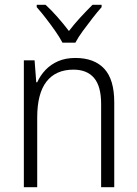

<svg xmlns="http://www.w3.org/2000/svg" viewBox="-20 -785 576 805"><path d="M296 -542Q375 -542 417 -497Q459 -452 459 -356V0H404V-349Q404 -423 374.5 -458Q345 -493 288 -493Q214 -493 175 -443Q136 -393 136 -292V0H80V-532H125L132 -440H136Q149 -469 171 -492Q193 -515 224 -528.5Q255 -542 296 -542ZM242 -606Q230 -629 211 -656Q192 -683 171.5 -709.5Q151 -736 134 -755V-765H171Q195 -743 221 -713.5Q247 -684 269 -655Q292 -685 317 -712Q342 -739 368 -765H406V-755Q389 -736 368 -709Q347 -682 327.5 -655.5Q308 -629 296 -606Z"/></svg>

Font: Noto Sans Thai SemiCondensed Light
Style: Regular
Weight: 300
Width: 4
Designer: Monotype Design Team
Foundry: Monotype Imaging Inc.
Version: Version 2.001